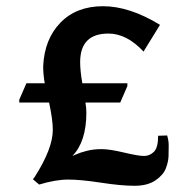

<svg xmlns="http://www.w3.org/2000/svg" viewBox="-20 -643 611 618"><path d="M518 -207Q523 -191 523 -174.5Q523 -158 522.5 -140.5Q522 -123 514 -101.5Q506 -80 480.5 -62.5Q455 -45 412.5 -45Q370 -45 305 -55Q240 -65 199.5 -65Q159 -65 106 -49L86 -66L92 -74Q150 -165 150 -225Q150 -257 138 -313H42V-322L65 -375H124Q119 -403 119 -430Q123 -517 174.5 -570Q226 -623 311.5 -623Q397 -623 495 -563L442 -477Q388 -535 329 -535Q238 -535 238 -443Q238 -415 245 -375H390V-366L367 -313H255Q258 -295 258 -281Q258 -187 213 -141Q214 -141 226 -146.5Q238 -152 259.5 -157.5Q281 -163 307 -163Q333 -163 379 -152Q425 -141 443.5 -141Q462 -141 475.5 -154.5Q489 -168 489 -206Z"/></svg>

Font: Halant
Style: Bold
Weight: 700
Designer: Hitesh Malaviya (Devanagari), Satya Rajpurohit (Latin)
Foundry: Indian Type Foundry
Version: Version 1.101;PS 1.0;hotconv 1.0.78;makeotf.lib2.5.61930; tt